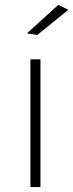

<svg xmlns="http://www.w3.org/2000/svg" viewBox="-20 -763 299 783"><path d="M217.8 -743.2 258.8 -723.1 131.8 -620.1 89.8 -627ZM104 -521H145V0H104Z"/></svg>

Font: Montserrat-Arabic ExtraLight
Style: Regular
Weight: 275
Designer: Mohamed Gaber
Foundry: Kief Type Foundry
Version: Version 5.008;PS 005.008;hotconv 1.0.88;makeotf.lib2.5.64775